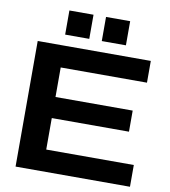

<svg xmlns="http://www.w3.org/2000/svg" viewBox="-100 -1044 999 1129"><g transform="rotate(10 399.0 -479.5)"><path d="M69.8 0V-750H745.1V-620.1H230V-443.8H690.9V-317.9H230V-129.9H752.9V0ZM222.2 -959H366.2V-814.9H222.2ZM440.9 -959H585V-814.9H440.9Z"/></g></svg>

Font: Mattone
Style: Regular
Weight: 400
Width: 6
Designer: Nunzio Mazzaferro
Foundry: Collletttivo
Version: Version 2.000;Glyphs 3.2 (3217)